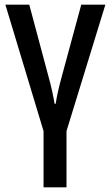

<svg xmlns="http://www.w3.org/2000/svg" viewBox="-20 -560 473 820"><path d="M264 240H166V0L3 -540H105L185 -241Q196 -202 203 -169.5Q210 -137 213 -117H218Q221 -140 228 -170.5Q235 -201 244 -234L327 -540H430L264 0Z"/></svg>

Font: Noto Sans Condensed Medium
Style: Regular
Weight: 500
Width: 3
Designer: Monotype Design Team
Foundry: Monotype Imaging Inc.
Version: Version 2.013; ttfautohint (v1.8.4.7-5d5b)